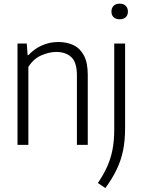

<svg xmlns="http://www.w3.org/2000/svg" viewBox="-20 -774 762 1026"><path d="M73.5 0V-541.5H123L127.5 -479.5H132Q163 -513 203.8 -531.2Q244.5 -549.5 291.5 -549.5Q337 -549.5 372.5 -532.8Q408 -516 428.5 -477.5Q449 -439 449 -373.5V0H391V-371Q391 -441.5 360.8 -469Q330.5 -496.5 280 -496.5Q244.5 -496.5 202.2 -478.8Q160 -461 131.5 -416.5V0ZM543 231 503 204Q534 158.5 553.2 115.2Q572.5 72 581.5 24Q590.5 -24 590.5 -84V-541.5H648.5V-89Q648.5 -22.5 637.5 30.8Q626.5 84 603.2 132.2Q580 180.5 543 231ZM619.5 -671Q599 -671 587.2 -682Q575.5 -693 575.5 -712Q575.5 -731.5 587.2 -743Q599 -754.5 619.5 -754.5Q640 -754.5 651.8 -743Q663.5 -731.5 663.5 -712Q663.5 -693 651.8 -682Q640 -671 619.5 -671Z"/></svg>

Font: Encode Sans SemiCondensed SemiCondensed Light
Style: Regular
Weight: 300
Width: 4
Designer: Multiple Designers
Foundry: Impallari Type
Version: Version 3.000; ttfautohint (v1.8.3) -l 8 -r 50 -G 200 -x 14 